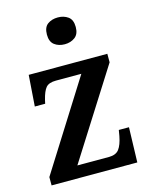

<svg xmlns="http://www.w3.org/2000/svg" viewBox="-115 -838 716 913"><g transform="rotate(-15 243.0 -382.0)"><path d="M24 0V-41L298 -476H173Q138 -476 123.5 -459Q109 -442 99 -401L95 -383H44L55 -536H442V-494L167 -60H322Q357 -60 372.5 -80.5Q388 -101 396 -143L401 -172H451L446 0ZM259 -632Q229 -632 208.5 -647.5Q188 -663 188 -698Q188 -734 208.5 -749Q229 -764 259 -764Q288 -764 309 -749Q330 -734 330 -698Q330 -663 309 -647.5Q288 -632 259 -632Z"/></g></svg>

Font: Noto Serif Lao SemiCondensed SemiBold
Style: Regular
Weight: 600
Width: 4
Designer: Monotype Design Team
Foundry: Monotype Imaging Inc.
Version: Version 2.003; ttfautohint (v1.8.4.7-5d5b)